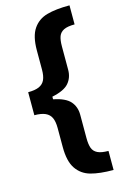

<svg xmlns="http://www.w3.org/2000/svg" viewBox="-139 -796 668 1055"><g transform="rotate(-15 195.0 -268.5)"><path d="M132.8 -435.5V-544.9Q132.8 -625 161.6 -667Q190.4 -709 241 -723.1Q291.5 -737.3 370.1 -737.3V-628.9Q329.6 -628.9 308.3 -618.4Q287.1 -607.9 279.3 -587.2Q271.5 -566.4 271.5 -530.3V-397.5Q271.5 -352.5 244.9 -321.8Q218.3 -291 149.4 -276.9V-262.2Q218.3 -248 244.9 -217.3Q271.5 -186.5 271.5 -141.6V-8.8Q271.5 27.3 279.3 48.6Q287.1 69.8 308.6 80.3Q330.1 90.8 370.1 90.8V199.2Q291.5 199.2 241 185.1Q190.4 170.9 161.6 128.7Q132.8 86.4 132.8 5.9V-103.5Q132.8 -139.6 122.8 -161.4Q112.8 -183.1 89.8 -193.6Q66.9 -204.1 27.3 -204.1V-335Q66.9 -335 89.8 -345.2Q112.8 -355.5 122.8 -377.2Q132.8 -398.9 132.8 -435.5Z"/></g></svg>

Font: Pretendard JP
Style: Bold
Weight: 700
Designer: Base glyphs from Inter by Rasmus Andersson; Hangeul glyphs from Noto Sans CJK(Source Han Sans) by Jang Soo-young and Kan
Foundry: Kil Hyung-jin
Version: Version 1.309